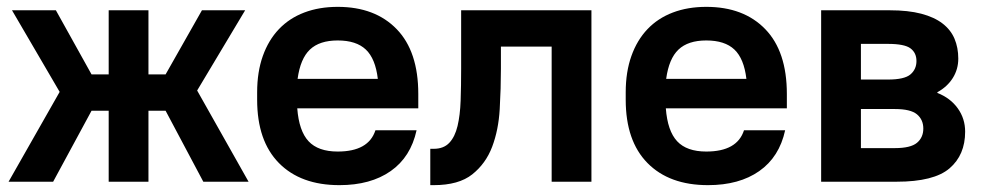

<svg xmlns="http://www.w3.org/2000/svg" viewBox="-20 -530 2870 560"><path d="M154 -262 15 -500H143L247 -313H297V-500H413V-313H463L569 -500H695L555 -266L705 0H573L463 -207H413V0H297V-207H247L135 0H5Z M970 10Q857 10 793.5 -54.5Q730 -119 730 -239V-261Q730 -320 746.5 -366.5Q763 -413 793.5 -445Q824 -477 867.5 -493.5Q911 -510 965 -510Q1074 -510 1137 -445Q1200 -380 1200 -256V-214H847Q852 -148 880 -118Q908 -88 965 -88Q1055 -88 1075 -150H1195Q1178 -72 1119.5 -31Q1061 10 970 10ZM965 -412Q912 -412 884 -385.5Q856 -359 848 -300H1082Q1075 -359 1047 -385.5Q1019 -412 965 -412Z M1235 -96H1245Q1274 -96 1290.5 -113.5Q1307 -131 1314.5 -162.5Q1322 -194 1323.5 -236.5Q1325 -279 1325 -330V-500H1705V0H1589V-394H1441V-330Q1441 -272 1437.5 -211.5Q1434 -151 1415.5 -102Q1397 -53 1357.5 -21.5Q1318 10 1245 10H1235Z M2045 10Q1932 10 1868.5 -54.5Q1805 -119 1805 -239V-261Q1805 -320 1821.5 -366.5Q1838 -413 1868.5 -445Q1899 -477 1942.5 -493.5Q1986 -510 2040 -510Q2149 -510 2212 -445Q2275 -380 2275 -256V-214H1922Q1927 -148 1955 -118Q1983 -88 2040 -88Q2130 -88 2150 -150H2270Q2253 -72 2194.5 -31Q2136 10 2045 10ZM2040 -412Q1987 -412 1959 -385.5Q1931 -359 1923 -300H2157Q2150 -359 2122 -385.5Q2094 -412 2040 -412Z M2375 -500H2575Q2629 -500 2667 -490Q2705 -480 2729 -461.5Q2753 -443 2764 -417Q2775 -391 2775 -359Q2775 -328 2759 -302.5Q2743 -277 2714 -261V-259Q2752 -244 2773.5 -214Q2795 -184 2795 -146Q2795 -78 2749.5 -39Q2704 0 2595 0H2375ZM2653 -352Q2653 -376 2635.5 -389Q2618 -402 2570 -402H2491V-298H2570Q2618 -298 2635.5 -313Q2653 -328 2653 -352ZM2673 -155Q2673 -181 2654.5 -196.5Q2636 -212 2590 -212H2491V-98H2590Q2636 -98 2654.5 -113.5Q2673 -129 2673 -155Z"/></svg>

Font: PT Root UI Bold
Style: Regular
Weight: 700
Designer: Vitaly Kuzmin
Foundry: ParaType Ltd.
Version: Version 2.000G